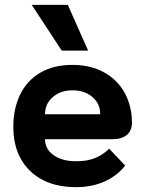

<svg xmlns="http://www.w3.org/2000/svg" viewBox="-20 -763 600 793"><path d="M35 -239Q35 -314 63 -372Q91 -430 146 -462.5Q201 -495 279 -495Q355 -495 411 -463.5Q467 -432 496 -377.5Q525 -323 525 -256Q525 -223 503.5 -205.5Q482 -188 444 -188H166Q166 -147 201.5 -122Q237 -97 294 -97Q341 -97 373.5 -110.5Q406 -124 431 -149L497 -79Q464 -37 412 -13.5Q360 10 294 10Q174 10 104.5 -57Q35 -124 35 -239ZM394 -291Q394 -335 361.5 -362.5Q329 -390 279 -390Q231 -390 198.5 -362.5Q166 -335 166 -291ZM111 -743H260L344 -554H235Z"/></svg>

Font: Niramit
Style: Bold
Weight: 700
Designer: Katatrad Aksorn Co.,Ltd.
Foundry: Cadson Demak Co.,Ltd.
Version: Version 1.001; ttfautohint (v1.6)